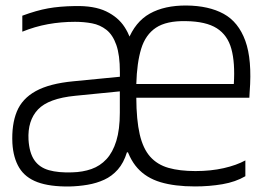

<svg xmlns="http://www.w3.org/2000/svg" viewBox="-20 -666 960 697"><path d="M687.8 10.8Q614 10.8 562.5 -4.7Q511 -20.2 479.1 -55.8Q447.2 -91.3 432.2 -151.8Q417.3 -212.3 417.3 -302.3V-332Q417.3 -450 443.9 -518.4Q470.5 -586.8 523.9 -616.7Q577.3 -646.5 656.8 -646Q738 -645.2 791.8 -615.8Q845.7 -586.3 870.6 -517.8Q895.5 -449.2 886.3 -332L885.2 -311.2H474.8Q475.2 -230.3 487.2 -178.4Q499.2 -126.5 525.1 -97.3Q551 -68.2 591.6 -56.6Q632.2 -45 689.5 -45Q745.7 -45 792.2 -55.6Q838.8 -66.2 870.7 -83.7V-26.3Q835.2 -5.5 787.6 2.7Q740 10.8 687.8 10.8ZM231.5 11Q160.7 11.8 116.1 -4.7Q71.5 -21.3 49.8 -57Q28.2 -92.7 25 -146Q21.8 -214 41.1 -261Q60.3 -308 110 -335.4Q159.7 -362.8 247 -371L435 -389.3V-336.3L253.3 -318.3Q156 -308.8 117.9 -268.6Q79.8 -228.3 83.5 -158.7Q86.5 -111 104.8 -84.5Q123 -58 157.6 -48.2Q192.2 -38.5 242.2 -40.3Q280.5 -41.3 312 -52.4Q343.5 -63.5 366.4 -88.2Q389.3 -112.8 402.2 -154.3Q415 -195.8 415 -256.8L464.7 -113H440.8Q429 -74.7 407.7 -50.5Q386.3 -26.3 358.4 -13.6Q330.5 -0.8 298.1 4.7Q265.7 10.2 231.5 11ZM415 -151.5V-307Q415 -313 415 -328.1Q415 -343.2 415.1 -360.3Q415.2 -377.5 415.2 -390.6Q415.2 -403.7 415.2 -404.7Q415.2 -466.3 402.2 -503.1Q389.2 -539.8 366.2 -557.8Q343.2 -575.8 314 -581.3Q284.8 -586.8 252.5 -586.8Q201.7 -586.8 154.1 -578.2Q106.5 -569.5 61 -551V-609Q112.2 -628 154.3 -635.6Q196.5 -643.2 251.5 -644Q321.5 -645.7 365.2 -624.8Q409 -603.8 432.3 -567.7Q455.7 -531.5 464.4 -486.3Q473.2 -441.2 473.2 -394.3V-151.5ZM474.8 -361H828.8Q833.7 -438.5 819.9 -488.5Q806.2 -538.5 767 -563.4Q727.8 -588.3 654.8 -589.3Q584.5 -590.8 546.3 -565.5Q508.2 -540.2 492.6 -489.2Q477 -438.3 474.8 -361Z"/></svg>

Font: Matangi Light
Style: Regular
Weight: 300
Designer: Prashant Pant
Foundry: The Graphic Ant
Version: Version 3.002